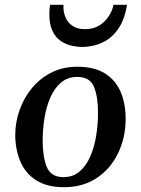

<svg xmlns="http://www.w3.org/2000/svg" viewBox="-20 -777 596 811"><path d="M44.4 -206.5Q44.4 -259.8 62.3 -311Q80.1 -362.3 114 -403.8Q147.9 -445.3 196.5 -470.2Q245.1 -495.1 306.2 -495.1Q379.4 -495.1 424.3 -466.3Q469.2 -437.5 490 -387.9Q510.7 -338.4 510.7 -275.4Q510.7 -197.3 479.5 -131.3Q448.2 -65.4 389.9 -25.9Q331.5 13.7 250 13.7Q179.2 13.7 133.8 -14.9Q88.4 -43.5 66.7 -93.3Q44.9 -143.1 44.4 -206.5ZM248 -28.8Q288.1 -28.8 315.9 -52.5Q343.8 -76.2 361.1 -115.7Q378.4 -155.3 386.2 -203.6Q394 -252 394 -301.3Q394 -368.2 377 -410.2Q359.9 -452.1 306.2 -452.1Q266.1 -452.1 238.3 -428.7Q210.4 -405.3 193.1 -366Q175.8 -326.7 168 -278.8Q160.2 -231 160.2 -182.6Q160.2 -115.2 177.5 -72Q194.8 -28.8 248 -28.8ZM327.1 -578.6Q306.6 -578.6 282.5 -584Q258.3 -589.4 236.8 -603.8Q215.3 -618.2 201.9 -645.8Q188.5 -673.3 188.5 -716.8Q188.5 -726.1 189 -735.8Q189.5 -745.6 191.4 -756.8H248.5Q248 -753.9 248 -751.2Q248 -748.5 248 -746.1Q248 -723.1 257.6 -701.9Q267.1 -680.7 287.1 -667.2Q307.1 -653.8 338.9 -653.8Q374 -653.8 398.9 -669.2Q423.8 -684.6 439.2 -708.3Q454.6 -731.9 459.5 -756.8H516.6Q507.3 -700.2 485.6 -664.8Q463.9 -629.4 436 -610.8Q408.2 -592.3 379.4 -585.4Q350.6 -578.6 327.1 -578.6Z"/></svg>

Font: Gelasio Medium
Style: Italic
Weight: 500
Italic angle: -8.5°
Designer: Eben Sorkin
Foundry: Eben Sorkin
Version: Version 1.008